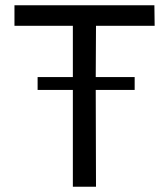

<svg xmlns="http://www.w3.org/2000/svg" viewBox="-20 -710 613 730"><path d="M344 -417H492V-368H344L345 0H257V-368H123V-417H257V-612H35V-690H567L568 -612H345Z"/></svg>

Font: Taylor Sans
Style: Regular
Weight: 400
Italic angle: -8°
Designer: Natanael Gama
Version: Version 1.001 September 8, 2015